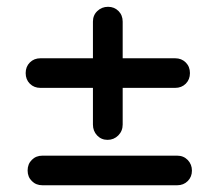

<svg xmlns="http://www.w3.org/2000/svg" viewBox="-20 -550 640 570"><path d="M505.9 0H106Q86.9 0 74.5 -12.5Q62 -24.9 62 -43.9Q62 -63 74.5 -75.4Q86.9 -87.9 106 -87.9H505.9Q524.9 -87.9 537.4 -75Q549.8 -62 549.8 -43.5Q549.8 -24.9 537.4 -12.5Q524.9 0 505.9 0ZM100.1 -377H255.9V-485.8Q255.9 -504.9 269 -517.3Q282.2 -529.8 300.8 -529.8Q319.3 -529.8 331.8 -517.3Q344.2 -504.9 344.2 -485.8V-377H500Q519 -377 531.5 -364.5Q543.9 -352.1 543.9 -333Q543.9 -314 531.5 -301.5Q519 -289.1 500 -289.1H344.2V-180.2Q344.2 -161.1 331.1 -147.9Q317.9 -134.8 299.3 -134.8Q280.8 -134.8 268.3 -147.9Q255.9 -161.1 255.9 -180.2V-289.1H100.1Q81.1 -289.1 68.6 -301.5Q56.2 -314 56.2 -333Q56.2 -352.1 68.6 -364.5Q81.1 -377 100.1 -377Z"/></svg>

Font: Nunito-Bold
Style: Bold
Weight: 700
Designer: Vernon Adams
Foundry: newtypography
Version: Version 3.000